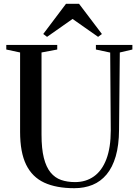

<svg xmlns="http://www.w3.org/2000/svg" viewBox="-20 -979 726 1008"><path d="M370 9Q275.5 9 212.2 -20.2Q149 -49.5 117.2 -114.5Q85.5 -179.5 85.5 -286.5V-703.5L13 -719V-743H280.5V-719L198 -703.5V-272.5Q198 -198.5 210.2 -150Q222.5 -101.5 245.5 -73.5Q268.5 -45.5 301 -34.2Q333.5 -23 374 -23Q431 -23 473.2 -53Q515.5 -83 538.5 -143.5Q561.5 -204 561.5 -294.5L558.5 -703L483.5 -719V-743H675V-719L609 -703.5L605 -298Q604.5 -216.5 587.5 -158.2Q570.5 -100 539.5 -63Q508.5 -26 465.8 -8.5Q423 9 370 9ZM227 -785.5 207 -800.5 326.5 -959H395L515 -800.5L495 -785.5L361 -879.5Z"/></svg>

Font: Merriweather 120pt
Style: Regular
Weight: 400
Version: Version 2.100